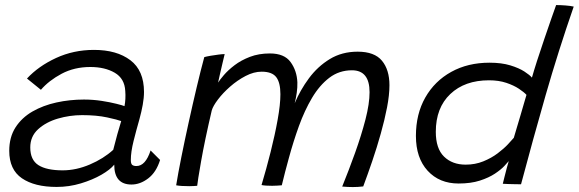

<svg xmlns="http://www.w3.org/2000/svg" viewBox="-20 -727 2285 758"><path d="M203.5 11Q116.5 11 66.5 -23.2Q16.5 -57.5 16.5 -131.5Q16.5 -185.5 41.2 -224Q66 -262.5 108.2 -286.8Q150.5 -311 203 -322.5Q255.5 -334 311.5 -334Q347 -334 381 -328.8Q415 -323.5 439.8 -317.2Q464.5 -311 471.5 -308Q477 -336 474.5 -368Q472 -417 433 -439.8Q394 -462.5 336.5 -462.5Q273.5 -462.5 223.2 -435.8Q173 -409 141.5 -372.5L86.5 -417Q132 -466 201.2 -498Q270.5 -530 351 -530Q441 -530 494.8 -489.2Q548.5 -448.5 548.5 -364Q548.5 -341 543.5 -313.2Q538.5 -285.5 530.5 -256.5Q518 -213 507.2 -169.8Q496.5 -126.5 496.5 -95.5Q496.5 -80.5 502 -76Q507.5 -71.5 518.5 -71.5Q554.5 -71.5 574.5 -133L612 -95.5Q597 -47 565.2 -22.8Q533.5 1.5 499 1.5Q431 1.5 431 -77Q415.5 -57.5 380.5 -37.2Q345.5 -17 299.2 -3Q253 11 203.5 11ZM227.5 -54.5Q280.5 -54.5 334.5 -77.5Q388.5 -100.5 427 -135.5Q436 -171.5 443.5 -198Q451 -224.5 458.5 -249Q444.5 -254.5 402.8 -263.5Q361 -272.5 304 -272.5Q255.5 -272.5 208.5 -258.8Q161.5 -245 130.5 -216.8Q99.5 -188.5 99.5 -145Q99.5 -95.5 131.8 -75Q164 -54.5 227.5 -54.5Z M675.5 4.5Q683 -42 696 -107Q709 -172 724.8 -243.5Q740.5 -315 756.5 -382.5Q772.5 -450 786.5 -501.5Q795 -504 811 -506.8Q827 -509.5 842.8 -511.5Q858.5 -513.5 867 -513.5Q864.5 -503.5 858.8 -479.2Q853 -455 847.8 -431.8Q842.5 -408.5 841 -401Q848 -412 864.2 -431Q880.5 -450 906 -469.5Q931.5 -489 966.5 -502.5Q1001.5 -516 1045.5 -516Q1102.5 -516 1127.2 -482Q1152 -448 1154 -402Q1154.5 -381.5 1151.5 -360.5Q1148.5 -339.5 1143.5 -319.5Q1165 -371 1199.5 -417.8Q1234 -464.5 1282 -493.8Q1330 -523 1392 -523Q1458.5 -523 1488 -487.2Q1517.5 -451.5 1517.5 -390.5Q1517.5 -352 1508 -302.8Q1498.5 -253.5 1483.2 -199.2Q1468 -145 1449.8 -91.5Q1431.5 -38 1414 9Q1393.5 11.5 1373 11.5Q1363.5 11.5 1352.5 11Q1341.5 10.5 1331 9.5Q1357 -54.5 1381.8 -123.5Q1406.5 -192.5 1422.8 -255.2Q1439 -318 1439 -363Q1439 -449.5 1369.5 -449.5Q1319 -449.5 1280.2 -420Q1241.5 -390.5 1212 -340.8Q1182.5 -291 1160.2 -229.5Q1138 -168 1120.5 -103.5Q1105.5 -49.5 1092.5 4.5Q1085 5 1074.8 5.8Q1064.5 6.5 1054.5 6.5Q1043 6.5 1031 5.8Q1019 5 1012.5 3.5Q1031.5 -60 1048.5 -127.5Q1065.5 -195 1076.2 -254.8Q1087 -314.5 1087 -355Q1087 -401 1070.5 -422.5Q1054 -444 1013 -444Q982 -444 949.5 -427Q917 -410 888.5 -385Q860 -360 840.5 -334.2Q821 -308.5 816 -291Q788 -171 774 -90.8Q760 -10.5 758.5 6.5Q754.5 7 744.2 7.5Q734 8 727 8Q693 8 675.5 4.5Z M1965 -1.5Q1967 -10.5 1971.8 -29Q1976.5 -47.5 1981.2 -65.5Q1986 -83.5 1988.5 -91Q1984.5 -86 1971.2 -71.8Q1958 -57.5 1934 -41.5Q1910 -25.5 1874.5 -14Q1839 -2.5 1790.5 -2.5Q1714.5 -2.5 1668.2 -53Q1622 -103.5 1622 -190.5Q1622 -277 1659 -342Q1696 -407 1761.5 -443.2Q1827 -479.5 1912.5 -479.5Q1960 -479.5 1994.5 -469Q2029 -458.5 2050.5 -444.5Q2072 -430.5 2080 -420.5Q2087 -445.5 2100.2 -486.8Q2113.5 -528 2128.8 -572.8Q2144 -617.5 2156.8 -654.2Q2169.5 -691 2175.5 -707Q2192.5 -707 2212.2 -705.5Q2232 -704 2245 -701Q2184 -525 2134 -350.8Q2084 -176.5 2037 0.5Q2028.5 0.5 2013.8 0.2Q1999 0 1985 -0.5Q1971 -1 1965 -1.5ZM1818.5 -77Q1856 -77 1888 -90Q1920 -103 1944.5 -121.5Q1969 -140 1985.2 -157.2Q2001.5 -174.5 2008.5 -183Q2012 -195 2019 -218.5Q2026 -242 2034 -268.8Q2042 -295.5 2048.5 -318.5Q2055 -341.5 2058.5 -352.5Q2049 -363 2028.8 -376.5Q2008.5 -390 1978.8 -400Q1949 -410 1910.5 -410Q1815 -410 1757.8 -355.8Q1700.5 -301.5 1700.5 -206.5Q1700.5 -140.5 1733 -108.8Q1765.5 -77 1818.5 -77Z"/></svg>

Font: Grandstander Light
Style: Italic
Weight: 300
Italic angle: -15°
Designer: Tyler Finck
Foundry: Etcetera Type Co
Version: Version 1.200; ttfautohint (v1.8.3)